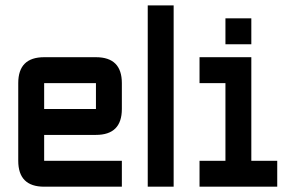

<svg xmlns="http://www.w3.org/2000/svg" viewBox="-20 -704 1114 724"><path d="M146.5 -488.3H341.8Q439.5 -488.3 439.5 -390.6V-293Q439.5 -195.3 341.8 -195.3H146.5V-97.7H439.5V0H146.5Q48.8 0 48.8 -97.7V-390.6Q48.8 -488.3 146.5 -488.3ZM341.8 -390.6H146.5V-293H341.8Z M537.1 -683.6H634.8V0H537.1Z M830.1 -537.1V-634.8H927.7V-537.1ZM732.4 0V-97.7H830.1V-390.6H732.4V-488.3H927.7V-97.7H1025.4V0Z"/></svg>

Font: BabelStone Runic Short Twig
Style: Regular
Weight: 400
Designer: Andrew West
Foundry: BabelStone
Version: Version 3.003;March 14, 2022